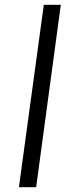

<svg xmlns="http://www.w3.org/2000/svg" viewBox="-20 -782 317 802"><path d="M131 0 234 -762H163L59 0Z"/></svg>

Font: Cheyenne Sans Light
Style: Italic
Weight: 300
Italic angle: -8.13011°
Designer: The Public Sans project authors (U.S. Web Design System), Libre Franklin designed by Pablo Impallari and Rodrigo Fuenzal
Foundry: The Cheyenne Sans Project Authors
Version: Version 2.007